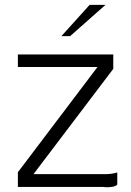

<svg xmlns="http://www.w3.org/2000/svg" viewBox="-20 -776 542 797"><path d="M466.8 -60.1V-9.8Q460.9 -2.9 446 -0.5Q431.2 2 418.9 1L407.2 0H54.2V-61L384.8 -498H54.2V-549.8H450.2V-490.2L119.1 -53.2H409.2Q441.9 -52.2 466.8 -60.1ZM352.1 -755.9H418L271 -626H234.9Z"/></svg>

Font: Junction Light
Style: Regular
Weight: 300
Designer: Caroline Hadilaksono
Foundry: Caroline Hadilaksono
Version: Version 1.002